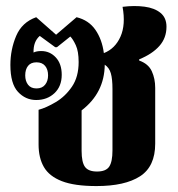

<svg xmlns="http://www.w3.org/2000/svg" viewBox="-20 -616 601 647"><path d="M305 11Q231 11 188.5 -5.5Q146 -22 128 -53Q110 -84 110 -129V-246Q136 -253 168 -272Q200 -291 222.5 -324Q245 -357 245 -407Q245 -443 235.5 -463.5Q226 -484 217 -493L172 -457H166L114 -495Q92 -476 93 -439Q103 -444 119 -444Q148 -444 168 -422.5Q188 -401 188 -364Q188 -325 163.5 -302Q139 -279 102 -279Q66 -279 40.5 -306.5Q15 -334 15 -397Q15 -449 34.5 -495Q54 -541 102 -558L169 -499L238 -558Q279 -548 301.5 -515.5Q324 -483 330 -437Q368 -452 386 -492.5Q404 -533 393 -593Q433 -598 467 -593.5Q501 -589 521 -572.5Q541 -556 541 -526Q541 -488 517 -461Q493 -434 449 -416V-412Q480 -401 491.5 -376Q503 -351 503 -320V-132Q503 -55 452 -22Q401 11 305 11ZM103 -318Q122 -318 132 -330.5Q142 -343 142 -362Q142 -382 132 -394Q122 -406 103 -406Q84 -406 74.5 -394Q65 -382 65 -362Q65 -343 74.5 -330.5Q84 -318 103 -318ZM255 -108Q255 -69 266.5 -53.5Q278 -38 307 -38Q337 -38 348 -54.5Q359 -71 359 -109V-316Q359 -350 353.5 -369Q348 -388 333 -398Q332 -303 255 -244Z"/></svg>

Font: Noto Serif Thai Condensed ExtraBold
Style: Regular
Weight: 800
Width: 3
Designer: Monotype Design Team
Foundry: Monotype Imaging Inc.
Version: Version 2.002; ttfautohint (v1.8.4.7-5d5b)